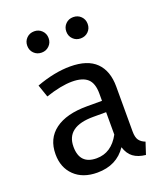

<svg xmlns="http://www.w3.org/2000/svg" viewBox="-143 -863 829 970"><g transform="rotate(-20 272.0 -378.0)"><path d="M155.8 -653.8Q130.9 -653.8 114.5 -670.2Q98.1 -686.5 98.1 -710.9Q98.1 -735.4 114.5 -751.7Q130.9 -768.1 155.8 -768.1Q179.7 -768.1 196.3 -751.7Q212.9 -735.4 212.9 -710.9Q212.9 -686.5 196.3 -670.2Q179.7 -653.8 155.8 -653.8ZM365.2 -653.8Q340.8 -653.8 324.5 -670.2Q308.1 -686.5 308.1 -710.9Q308.1 -735.4 324.5 -751.7Q340.8 -768.1 365.2 -768.1Q390.1 -768.1 406.5 -751.7Q422.9 -735.4 422.9 -710.9Q422.9 -686.5 406.5 -670.2Q390.1 -653.8 365.2 -653.8ZM450.2 -123Q450.2 -90.8 461.2 -75.4Q472.2 -60.1 494.1 -51.8L473.1 12.2Q432.1 7.8 407 -10.7Q381.8 -29.3 370.1 -66.9Q316.9 12.2 212.9 12.2Q135.3 12.2 90.1 -31.5Q44.9 -75.2 44.9 -147Q44.9 -231 105.5 -275.9Q166 -320.8 276.9 -320.8H357.9V-359.9Q357.9 -415.5 331.1 -439.7Q304.2 -463.9 248 -463.9Q189.5 -463.9 106 -436L83 -502.9Q181.2 -539.1 265.1 -539.1Q358.4 -539.1 404.3 -493.7Q450.2 -448.2 450.2 -363.8ZM233.9 -57.1Q313.5 -57.1 357.9 -139.2V-259.8H289.1Q143.1 -259.8 143.1 -151.9Q143.1 -57.1 233.9 -57.1Z"/></g></svg>

Font: FiraGO
Style: Regular
Weight: 400
Designer: bBox Type
Foundry: bBox Type GmbH
Version: Version 1.001;PS 001.001;hotconv 1.0.88;makeotf.lib2.5.64775